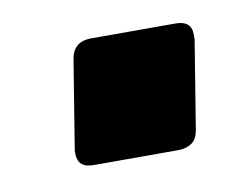

<svg xmlns="http://www.w3.org/2000/svg" viewBox="-36 -207 328 253"><g transform="rotate(-10 128.5 -80.5)"><path d="M72 2Q51 2 51 -17Q51 -18 51 -19Q51 -20 51 -21L70 -138Q73 -163 98 -163H211Q232 -163 232 -145Q232 -144 232 -142Q232 -140 232 -138L213 -21Q211 -8 203.5 -3Q196 2 185 2Z"/></g></svg>

Font: Exo Thin Black
Style: Italic
Weight: 900
Italic angle: -9°
Version: Version 2.000